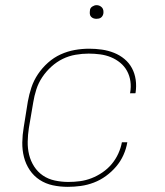

<svg xmlns="http://www.w3.org/2000/svg" viewBox="-20 -717 640 745"><path d="M243 8Q213 8 185 2Q157 -4 134 -19Q111 -34 95.5 -57Q80 -80 73 -107.5Q66 -135 66.5 -164.5Q67 -194 72 -223L88 -323Q93 -351 102 -378Q111 -405 127.5 -429.5Q144 -454 166.5 -474Q189 -494 215.5 -506Q242 -518 270 -523Q298 -528 326 -528Q351 -528 375.5 -524.5Q400 -521 422.5 -512Q445 -503 463 -488Q481 -473 492 -452.5Q503 -432 506.5 -407.5Q510 -383 506 -357L505 -355H484L485 -357Q489 -380 486 -401.5Q483 -423 473 -441.5Q463 -460 446.5 -473.5Q430 -487 410.5 -495Q391 -503 369 -506Q347 -509 324 -509Q299 -509 273 -504.5Q247 -500 223.5 -488.5Q200 -477 179.5 -458.5Q159 -440 144 -417.5Q129 -395 121 -370Q113 -345 109 -320L92 -220Q88 -194 87.5 -167.5Q87 -141 93 -116.5Q99 -92 112.5 -71Q126 -50 146.5 -36Q167 -22 193 -16.5Q219 -11 245 -11Q268 -11 290.5 -14Q313 -17 335 -25.5Q357 -34 377.5 -48Q398 -62 413.5 -80.5Q429 -99 439 -121Q449 -143 453 -165H474Q470 -140 459 -115.5Q448 -91 430.5 -70.5Q413 -50 391 -34Q369 -18 344 -8.5Q319 1 293.5 4.5Q268 8 243 8ZM354 -644Q348 -644 342.5 -646Q337 -648 333 -652.5Q329 -657 328.5 -663.5Q328 -670 329 -676Q329 -681 331.5 -685Q334 -689 338 -691.5Q342 -694 346 -695.5Q350 -697 355 -697Q361 -697 366.5 -694.5Q372 -692 376 -687.5Q380 -683 381 -676.5Q382 -670 381 -664Q380 -659 377.5 -655Q375 -651 371.5 -648.5Q368 -646 363.5 -645Q359 -644 354 -644Z"/></svg>

Font: Iosevka Thin Extended Oblique
Style: Regular
Weight: 100
Width: 7
Italic angle: -9°
Monospace: yes
Designer: Belleve Invis
Foundry: Belleve Invis
Version: Version 32.5.0; ttfautohint (v1.8.4)